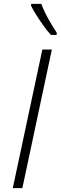

<svg xmlns="http://www.w3.org/2000/svg" viewBox="-20 -969 312 989"><path d="M45.9 0 198.2 -713.9H247.1L95.2 0ZM242.2 -789.1Q225.1 -807.6 204.8 -835.7Q184.6 -863.8 167 -891.8Q149.4 -919.9 140.1 -939V-949.2H192.9Q206.5 -911.6 230 -869.9Q253.4 -828.1 272 -801.3V-789.1Z"/></svg>

Font: Open Sans Light
Style: Italic
Weight: 300
Italic angle: -12°
Designer: Monotype Design Team
Foundry: Monotype Imaging Inc.
Version: Version 3.003; ttfautohint (v1.8.4)